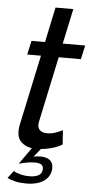

<svg xmlns="http://www.w3.org/2000/svg" viewBox="-59 -731 458 948"><g transform="rotate(5 169.5 -257.0)"><path d="M42 126Q53 133 74.5 139Q96 145 121 145Q150 145 167 135Q184 125 184 103Q184 87 172.5 81Q161 75 142 75Q122 75 99 79.5Q76 84 63 88L121 6Q89 1 68.5 -18Q48 -37 48 -73Q48 -87 51 -102L126 -453H58L73 -522H140L177 -696H265L228 -522H339L324 -453H214L145 -129Q143 -119 143 -114Q143 -93 156 -83.5Q169 -74 188 -74Q213 -74 235 -82.5Q257 -91 266 -96L271 -26Q255 -15 227 -6Q199 3 166 6L132 48Q140 45 149.5 44Q159 43 167 43Q196 43 213 55.5Q230 68 230 94Q230 133 198.5 157.5Q167 182 106 182Q77 182 54 176.5Q31 171 14 163Z"/></g></svg>

Font: PTCRaleway Medium
Style: Italic
Weight: 500
Italic angle: -12°
Designer: Matt McInerney, Pablo Impallari, Rodrigo Fuenzalida
Foundry: Matt McInerney, Pablo Impallari, Rodrigo Fuenzalida
Version: Version 3.000g; ttfautohint (v1.5) -l 8 -r 28 -G 28 -x 14 -D